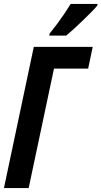

<svg xmlns="http://www.w3.org/2000/svg" viewBox="-22 -951 513 971"><path d="M-2 0 148.9 -713.9H446.8L423.8 -604H251L123 0ZM227.1 -771 229 -781.2Q249.5 -806.6 268.3 -832Q287.1 -857.4 304 -882.3Q320.8 -907.2 335.4 -931.2H471.2L470.2 -922.9Q459.5 -909.7 438.5 -888.4Q417.5 -867.2 393.3 -844Q369.1 -820.8 347.4 -801Q325.7 -781.2 313 -771Z"/></svg>

Font: Open Sans Condensed
Style: Italic
Weight: 400
Width: 3
Italic angle: -12°
Designer: Monotype Design Team
Foundry: Monotype Imaging Inc.
Version: Version 3.000